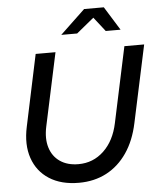

<svg xmlns="http://www.w3.org/2000/svg" viewBox="-61 -970 858 1032"><g transform="rotate(-5 368.5 -454.0)"><path d="M323.3 10.3Q227.7 10.3 163.5 -30.8Q99.3 -72 74.2 -145.5Q49 -219 69.7 -314.7L151.3 -700H258.3L174 -306Q160.3 -242 175.3 -193.2Q190.3 -144.3 230.2 -117Q270 -89.7 329.3 -89.7Q408.7 -89.7 466 -144Q523.3 -198.3 543 -292L630 -700H736.7L647.7 -284.3Q628 -190.3 583 -124.7Q538 -59 472.2 -24.3Q406.3 10.3 323.3 10.3ZM297.3 -790 431.7 -917.7H538L617.3 -790H537.3L477 -867L383 -790Z"/></g></svg>

Font: Red Hat Display VF
Style: Italic
Weight: 300
Italic angle: -12°
Designer: Pentagram, MCKL
Foundry: Pentagram, MCKL
Version: Version 1.010